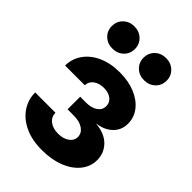

<svg xmlns="http://www.w3.org/2000/svg" viewBox="-218 -829 931 931"><g transform="rotate(45 247.5 -363.0)"><path d="M247.1 7.8Q177.2 7.8 127.9 -15.9Q78.6 -39.6 52.5 -79.1Q26.4 -118.7 26.4 -167H165.5Q166 -138.2 188.2 -121.1Q210.4 -104 246.1 -104Q281.2 -104 303.5 -119.9Q325.7 -135.7 325.7 -161.1Q325.7 -187 301.8 -203.6Q277.8 -220.2 237.3 -220.2H195.3V-306.6H237.3Q272.9 -306.6 295.2 -322.3Q317.4 -337.9 317.4 -363.8Q317.4 -388.2 298.1 -403.3Q278.8 -418.5 247.6 -418.5Q214.8 -418.5 193.6 -403.1Q172.4 -387.7 171.9 -361.8H36.6Q37.1 -409.2 63.7 -446.5Q90.3 -483.9 137.7 -505.1Q185.1 -526.4 248 -526.4Q308.1 -526.4 354.2 -507.1Q400.4 -487.8 426.3 -454.3Q452.1 -420.9 452.1 -378.4Q452.1 -334 421.9 -304.9Q391.6 -275.9 343.8 -270V-269Q406.2 -262.7 438.7 -229Q471.2 -195.3 471.2 -147.9Q471.2 -103 442.6 -67.6Q414.1 -32.2 363.5 -12.2Q313 7.8 247.1 7.8ZM140.1 -582Q106.4 -582 84 -603.5Q61.5 -625 61.5 -657.7Q61.5 -690.4 84 -712.2Q106.4 -733.9 140.1 -733.9Q174.3 -733.9 197 -712.2Q219.7 -690.4 219.7 -657.7Q219.7 -625 197 -603.5Q174.3 -582 140.1 -582ZM357.9 -582Q323.7 -582 301.3 -603.5Q278.8 -625 278.8 -657.7Q278.8 -690.4 301.3 -712.2Q323.7 -733.9 357.9 -733.9Q391.6 -733.9 414.3 -712.2Q437 -690.4 437 -657.7Q437 -625 414.3 -603.5Q391.6 -582 357.9 -582Z"/></g></svg>

Font: Inter Display
Style: Bold
Weight: 700
Designer: Rasmus Andersson
Foundry: rsms
Version: Version 4.001;git-9221beed3